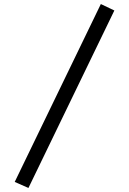

<svg xmlns="http://www.w3.org/2000/svg" viewBox="-20 -829 640 952"><path d="M121 103 53 73 480 -809 547 -777Z"/></svg>

Font: Fira Mono
Style: Regular
Weight: 400
Designer: Carrois Corporate & Edenspiekermann AG
Foundry: Carrois Corporate GbR & Edenspiekermann AG
Version: Version 3.206;PS 003.206;hotconv 1.0.70;makeotf.lib2.5.58329